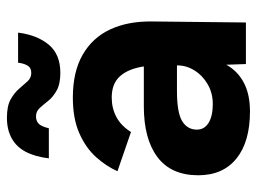

<svg xmlns="http://www.w3.org/2000/svg" viewBox="-116 -632 759 568"><g transform="rotate(-90 264.0 -347.5)"><path d="M219 12Q129 12 79.5 -28Q30 -68 30 -141Q30 -221 83.5 -261.5Q137 -302 234 -302H352Q345 -348 323 -372.5Q301 -397 260 -397Q228 -397 202 -383Q176 -369 158 -340L42 -380Q56 -412 83 -442.5Q110 -473 153.5 -492.5Q197 -512 260 -512Q336 -512 386.5 -483Q437 -454 461.5 -401.5Q486 -349 485 -277L482 0H359L357 -58Q338 -24 303.5 -6Q269 12 219 12ZM241 -98Q273 -98 299 -113Q325 -128 340 -152Q355 -176 355 -202V-204H280Q215 -204 190 -188.5Q165 -173 165 -145Q165 -123 185 -110.5Q205 -98 241 -98ZM333 -549Q300 -549 280.5 -560Q261 -571 250 -585Q239 -599 229 -610Q219 -621 204 -621Q192 -621 183.5 -614Q175 -607 169 -583H80Q85 -624 99.5 -651.5Q114 -679 139.5 -693Q165 -707 200 -707Q235 -707 254.5 -696Q274 -685 286 -671Q298 -657 308 -646Q318 -635 333 -635Q348 -635 354.5 -646Q361 -657 363 -674H452Q445 -618 416.5 -583.5Q388 -549 333 -549Z"/></g></svg>

Font: Figtree Light
Style: Bold
Weight: 700
Version: Version 2.002